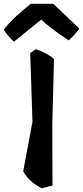

<svg xmlns="http://www.w3.org/2000/svg" viewBox="-92 -981 440 1017"><path d="M190 -961 328 -830Q315 -811 301 -796Q287 -781 272 -767Q232 -793 195 -820.5Q158 -848 126 -877L-18 -760Q-50 -789 -72 -824Q-40 -865 -3 -898Q34 -931 71 -961ZM97 -720Q108 -718 127.5 -709Q147 -700 166 -689Q185 -678 194 -668L185 -323L186 2L128 16Q102 3 75 -19.5Q48 -42 31 -74L80 -336L68 -700Z"/></svg>

Font: Langar
Style: Regular
Weight: 400
Designer: Alessia Mazzarella
Foundry: Typeland
Version: Version 1.001; ttfautohint (v1.8.3)